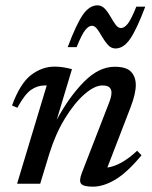

<svg xmlns="http://www.w3.org/2000/svg" viewBox="-20 -688 571 719"><path d="M45 -284.5 25 -293Q56 -377 97.2 -407.8Q138.5 -438.5 184 -438.5Q201.5 -438.5 217 -436Q232.5 -433.5 249.5 -429L192.5 -239.5Q239.5 -326.5 295 -382.2Q350.5 -438 409.5 -438Q453.5 -438 471 -419Q488.5 -400 488.5 -369.5Q488.5 -337.5 469.5 -287.5L382 -60.5Q434.5 -68 493.5 -123.5L510 -106.5Q455.5 -41 411.2 -15Q367 11 328.5 11Q292.5 11 283.8 0.2Q275 -10.5 286.5 -40.5L387 -299.5Q392 -312 394.8 -322.5Q397.5 -333 397.5 -341.5Q397.5 -353 390 -360.5Q382.5 -368 363.5 -368Q334 -368 296 -334.8Q258 -301.5 222.8 -243.8Q187.5 -186 164.5 -111.5L130.5 0H44L155 -368H147.5Q120 -368 96.2 -351.5Q72.5 -335 45 -284.5ZM524 -663Q491.5 -577 467 -541.8Q442.5 -506.5 412.5 -506.5Q396.5 -506.5 384.8 -519.2Q373 -532 363.2 -549Q353.5 -566 344.2 -578.8Q335 -591.5 324 -591.5Q312.5 -591.5 299.8 -576.2Q287 -561 267 -511.5H233.5Q266 -598 290.5 -633Q315 -668 345 -668Q361 -668 372.8 -655.2Q384.5 -642.5 394 -625.5Q403.5 -608.5 412.8 -595.8Q422 -583 433 -583Q445 -583 457.8 -598.2Q470.5 -613.5 490.5 -663Z"/></svg>

Font: Newsreader Text Medium
Style: Italic
Weight: 500
Italic angle: -17°
Designer: Hugues Gentile
Foundry: Production Type
Version: Version 1.001